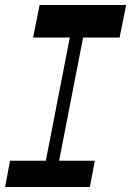

<svg xmlns="http://www.w3.org/2000/svg" viewBox="-21 -750 525 770"><path d="M144.5 -11.3 281.5 -715.3H334.8L197.8 -11.3ZM-0.7 0 19.3 -105.3H359.3L339.3 0ZM111.8 -599.5 137.9 -730H484.8L458.7 -599.5Z"/></svg>

Font: Savate ExtraLight
Style: Italic
Weight: 200
Italic angle: -11°
Designer: Max Esnée
Foundry: Plomb Type
Version: Version 2.000